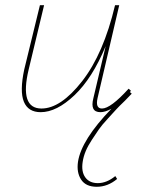

<svg xmlns="http://www.w3.org/2000/svg" viewBox="-20 -427 551 736"><path d="M355 275Q389 275 422 248L429 259Q393 289 351 289Q309 289 291 261.5Q273 234 279 193Q292 109 407 -10Q383 3 365 3Q324 3 338 -51L385 -250Q334 -127 265.5 -62Q197 3 136 3Q88 3 71.5 -37Q55 -77 73 -161L133 -407H149L90 -161Q54 -11 139 -11Q213 -11 295 -116Q377 -221 421 -407H437L354 -51Q345 -11 371 -11Q404 -11 473 -87L482 -79Q482 -78 480 -76.5Q478 -75 478 -74L485 -68L460 -42Q434 -17 426 -8Q418 1 394 27Q370 53 359 69Q348 85 332.5 108.5Q317 132 308.5 152.5Q300 173 297 193Q291 231 307 253Q323 275 355 275Z"/></svg>

Font: EauTestText Thin
Style: Italic
Weight: 250
Italic angle: -12°
Designer: Christian Thalmann (Catharsis Fonts)
Version: Version 0.001;PS 000.001;hotconv 1.0.88;makeotf.lib2.5.64775